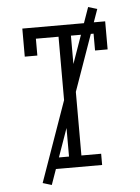

<svg xmlns="http://www.w3.org/2000/svg" viewBox="-60 -862 719 988"><g transform="rotate(-5 300.0 -368.0)"><path d="M166 0V-58H268V-677H151V-590H86V-735H514V-590H449V-677H332V-58H434V0ZM167 80 121 66 433 -816 479 -802Z"/></g></svg>

Font: Iosevka Curly Slab LtEx
Style: Regular
Weight: 300
Width: 7
Monospace: yes
Designer: Belleve Invis
Foundry: Belleve Invis
Version: Version 11.1.0; ttfautohint (v1.8.3)